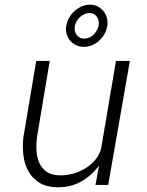

<svg xmlns="http://www.w3.org/2000/svg" viewBox="-20 -788 627 818"><path d="M401.9 -82.5Q368.7 -38.1 323.5 -13.4Q278.3 11.2 222.2 9.8Q177.2 8.8 147.5 -9.8Q117.7 -28.3 101.1 -58.1Q84.5 -87.9 79.8 -125.7Q75.2 -163.6 79.6 -203.1L134.3 -528.3H191.9L137.2 -201.7Q133.8 -173.3 135.5 -145Q137.2 -116.7 147.5 -94Q157.7 -71.3 178 -56.6Q198.2 -42 232.4 -41Q259.3 -40 287.4 -47.1Q315.4 -54.2 340.1 -68.6Q364.7 -83 383.5 -104.2Q402.3 -125.5 410.6 -153.3L474.1 -528.3H533.2L440.9 0H386.7ZM262.2 -677.2Q265.1 -695.3 274.2 -711.7Q283.2 -728 296.9 -740.5Q310.5 -752.9 327.6 -760.5Q344.7 -768.1 363.3 -768.1Q381.3 -768.1 396.2 -760.5Q411.1 -752.9 421.1 -740.2Q431.2 -727.5 435.5 -711.2Q439.9 -694.8 437 -677.2Q434.1 -659.2 425 -643.1Q416 -627 402.6 -614.7Q389.2 -602.5 372.3 -595.5Q355.5 -588.4 336.9 -588.4Q318.4 -588.4 303.5 -595.7Q288.6 -603 278.6 -615.2Q268.6 -627.4 263.9 -643.6Q259.3 -659.7 262.2 -677.2ZM298.8 -677.2Q296.9 -667 298.8 -657.5Q300.8 -647.9 305.9 -640.4Q311 -632.8 319.3 -628.2Q327.6 -623.5 338.4 -623.5Q349.6 -623.5 359.9 -627.9Q370.1 -632.3 378.2 -639.9Q386.2 -647.5 391.8 -657.2Q397.5 -667 399.9 -677.2Q401.9 -687.5 400.4 -697.3Q398.9 -707 394 -714.8Q389.2 -722.7 380.9 -727.5Q372.6 -732.4 361.8 -732.4Q350.6 -732.4 340.1 -727.8Q329.6 -723.1 321 -715.6Q312.5 -708 306.6 -698Q300.8 -688 298.8 -677.2Z"/></svg>

Font: Roboto Mono Light
Style: Italic
Weight: 300
Designer: Google
Version: Version 2.000985; 2015; ttfautohint (v1.3)